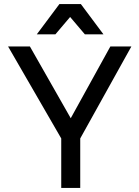

<svg xmlns="http://www.w3.org/2000/svg" viewBox="-20 -930 690 950"><path d="M283 -245 20 -700H128L330 -345L526 -700H630L377 -245V0H283ZM327 -846 254 -760H162L274 -910H380L492 -760H400Z"/></svg>

Font: Retni Sans Medium
Style: Regular
Weight: 500
Designer: Vitaly Kuzmin
Foundry: ParaType Ltd.
Version: Version 1.00;March 2, 2019;FontCreator 11.5.0.2425 64-bit; t